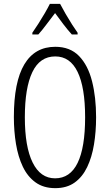

<svg xmlns="http://www.w3.org/2000/svg" viewBox="-20 -967 571 997"><path d="M479 -358Q479 -283 468 -216.5Q457 -150 432.5 -99Q408 -48 367.5 -19Q327 10 267 10Q206 10 164.5 -20Q123 -50 98.5 -101.5Q74 -153 63 -219.5Q52 -286 52 -359Q52 -542 106.5 -633Q161 -724 267 -724Q344 -724 390.5 -676Q437 -628 458 -545Q479 -462 479 -358ZM109 -358Q109 -205 149.5 -123Q190 -41 266 -41Q344 -41 383 -121Q422 -201 422 -358Q422 -513 383 -593.5Q344 -674 267 -674Q187 -674 148 -592.5Q109 -511 109 -358ZM292 -947Q304 -924 321 -894.5Q338 -865 355 -838.5Q372 -812 383 -797V-788H353Q332 -811 309.5 -840.5Q287 -870 266 -899Q245 -872 221.5 -840.5Q198 -809 179 -788H148V-797Q162 -817 179 -843.5Q196 -870 212 -897.5Q228 -925 239 -947Z"/></svg>

Font: Noto Sans Sinhala UI ExtraCondensed Light
Style: Regular
Weight: 300
Width: 2
Designer: Jelle Bosma - Monotype Design Team
Foundry: Monotype Imaging Inc.
Version: Version 2.006; ttfautohint (v1.8.4.7-5d5b)